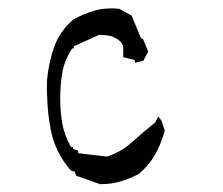

<svg xmlns="http://www.w3.org/2000/svg" viewBox="-20 -457 546 470"><path d="M229.5 -6.3Q253.4 -6.3 276.6 -13.4Q299.8 -20.5 319.8 -31.2Q344.2 -51.8 359.4 -78.1Q374.5 -104.5 383.3 -137.7L375 -162.1L367.7 -171.4V-171.9L359.9 -157.2Q331.1 -134.3 304.2 -109.9Q276.9 -85 241.7 -73.7L171.4 -82V-88.4L158.7 -92.3V-97.2H153.8Q137.2 -126.5 132.3 -155.8Q127.4 -185.1 127.4 -216.8Q127.4 -248.5 132.3 -277.8Q137.2 -308.1 155.3 -336.4L156.7 -338.4H160.6V-340.8V-343.8L222.7 -371.6H223.6Q237.8 -371.6 248.3 -369.4Q258.8 -367.2 270 -359.4L274.9 -355Q281.7 -348.6 281.7 -338.4V-316.9L309.6 -310.1L311 -303.2L331.1 -308.6L342.8 -330.6L330.6 -360.4L324.7 -364.3L302.2 -418.9L272.9 -435.1Q262.7 -436.5 254.9 -436.5Q231.9 -436.5 215.3 -432.1Q184.6 -423.8 158.7 -408.7Q126 -379.9 112.5 -341.8Q99.1 -303.7 95.2 -261.2Q94.7 -251.5 94.7 -241Q94.7 -230.5 95.7 -214.8Q96.7 -178.7 104 -140.6Q114.3 -84.5 153.8 -39.1L162.6 -37.1L166.5 -26.9L224.6 -6.3Z"/></svg>

Font: Bakudai
Style: Light
Weight: 300
Version: Version 1.48